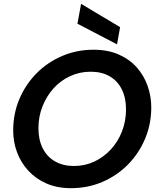

<svg xmlns="http://www.w3.org/2000/svg" viewBox="-20 -972 824 1004"><path d="M351 12Q279 12 223 -12.5Q167 -37 128 -79.5Q89 -122 69 -176Q49 -230 49 -290Q49 -378 81.5 -454.5Q114 -531 171.5 -589Q229 -647 305.5 -679.5Q382 -712 469 -712Q545 -712 602 -686.5Q659 -661 696.5 -618Q734 -575 752.5 -521Q771 -467 771 -411Q771 -323 738.5 -246Q706 -169 648.5 -111Q591 -53 515 -20.5Q439 12 351 12ZM367 -104Q424 -104 473 -127Q522 -150 559.5 -190.5Q597 -231 618 -285Q639 -339 639 -400Q639 -460 617 -504.5Q595 -549 553.5 -573Q512 -597 454 -597Q397 -597 347 -574Q297 -551 260 -510Q223 -469 202 -415.5Q181 -362 181 -301Q181 -241 203.5 -196.5Q226 -152 268 -128Q310 -104 367 -104ZM592 -740 385 -848 404 -952 608 -830Z"/></svg>

Font: Rethink Sans
Style: Bold Italic
Weight: 700
Italic angle: -10°
Designer: The Rethink Sans project authors (Hans Thiessen). DM Sans designed by Colophon Foundry.
Foundry: Rethink Communications LLC
Version: Version 1.001